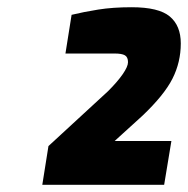

<svg xmlns="http://www.w3.org/2000/svg" viewBox="-20 -866 520 531"><path d="M97 -355 114 -462 279 -614Q305 -640 319.5 -661Q334 -682 334 -694Q334 -708 325.5 -713Q317 -718 297 -718H161L178 -825Q211 -833 251.5 -839.5Q292 -846 344 -846Q419 -846 449.5 -820.5Q480 -795 480 -746Q480 -694 457 -648.5Q434 -603 374 -546L297 -476H454L434 -355Z"/></svg>

Font: Exo Thin ExtraBold
Style: Italic
Weight: 800
Italic angle: -9°
Version: Version 2.000